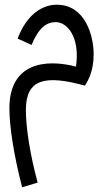

<svg xmlns="http://www.w3.org/2000/svg" viewBox="-20 -402 448 816"><path d="M74 394 140 374C108 256 90 142 90 65C90 -66 171 -85 341 -38C356 -62 378 -101 378 -172C378 -249 343 -382 221 -382C164 -382 95 -345 55 -238L114 -211C145 -285 178 -308 217 -308C265 -308 321 -246 303 -119C176 -152 20 -137 20 58C20 135 38 254 74 394Z"/></svg>

Font: Noto Sans Arabic ExtCond
Style: Regular
Weight: 400
Width: 2
Designer: Monotype Design Team, Nadine Chahine, Nizar Qandah and Khaled Hosny
Foundry: Monotype Imaging Inc.
Version: Version 2.012